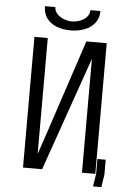

<svg xmlns="http://www.w3.org/2000/svg" viewBox="-63 -945 726 1061"><g transform="rotate(5 300.0 -414.5)"><path d="M426.5 0V-632L205.5 0H99.5V-725H173.5V-82L220.5 -221L387.5 -725H500.5V0ZM142.5 -899H200.5Q200.5 -877.5 215.8 -861.2Q231 -845 253.5 -836.5Q276 -828 296.5 -828Q319.5 -828 342.2 -836.2Q365 -844.5 379.8 -860.8Q394.5 -877 394.5 -899H450.5Q450.5 -860 429.5 -832.8Q408.5 -805.5 373 -791.8Q337.5 -778 294.5 -778Q251.5 -778 217 -791.5Q182.5 -805 162.5 -832.2Q142.5 -859.5 142.5 -899ZM551 -83V0L540 70H494L505 0V-83Z"/></g></svg>

Font: JuliaMono Light
Style: Regular
Weight: 300
Monospace: yes
Designer: cormullion
Foundry: corm
Version: Version 0.054; ttfautohint (v1.8.4)